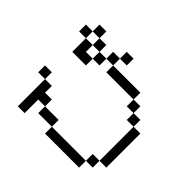

<svg xmlns="http://www.w3.org/2000/svg" viewBox="-165 -1132 1329 1329"><g transform="rotate(-45 500.0 -467.0)"><path d="M600 -800H733.3V-733.3H666.7V-666.7H600ZM600 -133.3H533.3V-200H600ZM600 -200V-266.7H666.7V-200ZM866.7 -800V-733.3H800V-800ZM266.7 -666.7H200V-733.3H66.7V-800H333.3V-733.3H266.7ZM866.7 -466.7H800V-533.3H866.7ZM533.3 -133.3V-66.7H200V-133.3ZM200 -133.3H133.3V-200H200ZM200 -666.7V-533.3H133.3V-666.7ZM800 -666.7H733.3V-733.3H800ZM800 -600V-533.3H733.3V-600ZM800 -800H733.3V-866.7H800ZM133.3 -200H66.7V-533.3H133.3ZM733.3 -266.7H666.7V-533.3H733.3ZM733.3 -666.7V-600H666.7V-666.7ZM400 -800H333.3V-866.7H400Z"/></g></svg>

Font: Galmuri14 Regular
Style: Regular
Weight: 400
Designer: Lee Minseo (quiple)
Version: Version 2.399;hotconv 1.1.1;makeotfexe 2.6.0 DEVELOPMENT